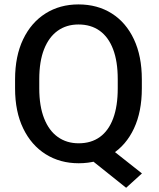

<svg xmlns="http://www.w3.org/2000/svg" viewBox="-20 -741 729 883"><path d="M632.8 56.6 560.1 122.6 378.4 -22.5 448.2 -89.4ZM632.3 -334.5Q632.3 -227.5 596.2 -150.4Q560.1 -73.2 494.6 -31.7Q429.2 9.8 341.8 9.8Q256.3 9.8 190.2 -31.7Q124 -73.2 86.7 -150.4Q49.3 -227.5 49.3 -334.5V-376Q49.3 -482.9 86.4 -560.3Q123.5 -637.7 189.5 -679.2Q255.4 -720.7 340.8 -720.7Q428.2 -720.7 493.9 -679.2Q559.6 -637.7 595.9 -560.3Q632.3 -482.9 632.3 -376ZM521.5 -377Q521.5 -458.5 500.2 -514.4Q479 -570.3 438.7 -599.4Q398.4 -628.4 340.8 -628.4Q285.6 -628.4 245.1 -599.4Q204.6 -570.3 182.6 -514.4Q160.6 -458.5 160.6 -377V-334.5Q160.6 -252.9 182.9 -196.5Q205.1 -140.1 245.8 -111.1Q286.6 -82 341.8 -82Q399.4 -82 439.5 -111.1Q479.5 -140.1 500.5 -196.5Q521.5 -252.9 521.5 -334.5Z"/></svg>

Font: Heebo Medium
Style: Regular
Weight: 500
Designer: Oded Ezer
Foundry: Ezer Type House
Version: Version 3.100